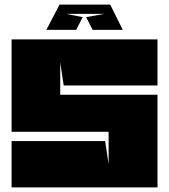

<svg xmlns="http://www.w3.org/2000/svg" viewBox="-20 -809 730 829"><path d="M30 -639H660V-440H255L240 -540V-400H660V0H30V-200H434L449 -100V-240H30ZM266 -749H430L352 -735L380 -680H510L456 -789H237L180 -680H309L337 -735Z"/></svg>

Font: Banana Brick
Style: Regular
Weight: 400
Designer: artmaker
Foundry: artmaker
Version: Version 4.000 2011 initial release